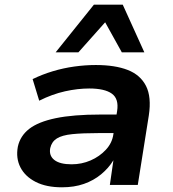

<svg xmlns="http://www.w3.org/2000/svg" viewBox="-20 -788 735 818"><path d="M244 10Q177 10 132 -13Q87 -36 67 -75Q47 -114 56 -163Q66 -209 104.5 -239Q143 -269 217.5 -284.5Q292 -300 408 -300H497L486 -221H400Q332 -221 288 -216.5Q244 -212 222 -198Q200 -184 194 -157Q188 -125 211.5 -106.5Q235 -88 285 -88Q328 -88 366 -104.5Q404 -121 431 -150Q458 -179 463 -216L479 -315Q487 -367 456.5 -389Q426 -411 360 -411Q311 -411 257 -399Q203 -387 147 -359L119 -451Q160 -471 205 -484.5Q250 -498 296.5 -504.5Q343 -511 388 -511Q470 -511 524 -490Q578 -469 602 -422Q626 -375 614 -296L567 0H448L463 -104V-105Q443 -72 411 -45.5Q379 -19 337.5 -4.5Q296 10 244 10ZM217 -565 380 -768H503L595 -565H499L428 -693L314 -565Z"/></svg>

Font: Nunito Sans 7pt SemiExpanded
Style: Bold Italic
Weight: 700
Width: 6
Italic angle: -9°
Designer: Vernon Adams
Foundry: Vernon Adams
Version: Version 3.101;gftools[0.9.27]